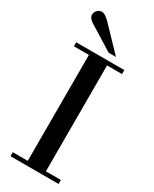

<svg xmlns="http://www.w3.org/2000/svg" viewBox="-235 -987 840 1044"><g transform="rotate(30 185.0 -464.5)"><path d="M128 -25V-690H34V-715H336V-690H242V-25H336V0H34V-25ZM261 -754H215L59 -851Q33 -868 33 -888Q33 -905 45.5 -917Q58 -929 73 -929Q92 -929 122 -899Z"/></g></svg>

Font: Justus
Style: Versalitas
Weight: 400
Version: Version 001.001